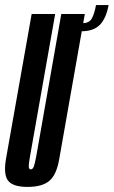

<svg xmlns="http://www.w3.org/2000/svg" viewBox="-44 -730 447 755"><path d="M64.5 5Q7.5 5 -11.8 -19Q-31 -43 -20.5 -105L80.5 -675H173L74.5 -118Q68.5 -85 69.2 -74.5Q70 -64 77 -64Q84.5 -64 88.8 -74.5Q93 -85 99 -118L197 -675H289.5L189 -105Q178.5 -43 150.2 -19Q122 5 64.5 5ZM281 -639Q307.5 -639 317.5 -658Q327.5 -677 333.5 -710H383Q373.5 -658 348.8 -632.5Q324 -607 275.5 -607Z"/></svg>

Font: Anybody UltraCondensed Medium
Style: Italic
Weight: 500
Width: 1
Italic angle: -10°
Designer: Tyler Finck
Foundry: Etcetera Type Company
Version: Version 1.010; ttfautohint (v1.8.3) -l 8 -r 50 -G 200 -x 14 